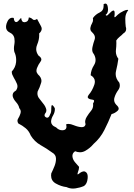

<svg xmlns="http://www.w3.org/2000/svg" viewBox="-20 -843 762 1090"><path d="M357.9 219.2Q326.7 215.8 295.9 198.2Q270 183.1 270 153.3Q270 147.5 271 141.6Q275.4 132.3 280.3 121.6Q285.6 110.4 290 98.6Q297.9 78.1 297.9 58.1Q297.9 34.7 275.4 22.5Q244.1 -0.5 210 -19.5Q175.8 -39.1 154.8 -73.2Q144 -100.1 125.5 -115.2Q107.4 -130.4 84 -142.1Q79.1 -149.9 79.1 -157.2Q79.1 -163.6 83 -169.9Q91.3 -183.1 95.7 -197.3Q97.7 -203.1 97.7 -210Q97.7 -211.4 97.7 -212.9Q96.7 -220.7 89.4 -229.5Q85.9 -247.1 70.8 -263.7Q55.7 -280.8 52.2 -296.4Q51.8 -299.3 51.8 -302.2Q51.8 -308.1 54.2 -313.5Q58.1 -321.8 71.8 -330.1Q79.1 -341.8 79.1 -353Q79.1 -360.4 76.2 -367.2Q68.4 -385.3 58.6 -401.4Q53.7 -410.6 49.8 -419.4Q46.9 -426.8 46.9 -434.6Q46.9 -434.6 46.9 -437Q67.9 -459.5 71.3 -490.2Q71.8 -496.6 71.8 -502.9Q71.8 -526.9 61.5 -548.3Q59.1 -558.1 59.1 -568.4Q59.1 -577.6 61 -587.9Q63 -599.1 63 -609.4Q63 -618.7 61.5 -627Q59.6 -636.2 53.7 -644.5Q47.9 -652.3 35.6 -658.2Q14.2 -668.5 14.2 -689.9Q14.2 -698.7 17.6 -710Q28.3 -742.2 50.3 -742.2Q54.2 -742.2 58.1 -741.2Q59.1 -730 62 -724.6Q64.9 -719.2 68.8 -718.3Q70.3 -717.8 71.8 -717.8Q79.6 -717.8 87.9 -728.5Q98.1 -740.7 100.1 -741.2Q102.5 -716.8 118.7 -716.8Q120.6 -716.8 122.6 -717.3Q142.1 -720.2 143.6 -744.1Q156.2 -742.7 165.5 -733.4Q169.4 -729.5 174.8 -729.5Q181.6 -729.5 190.4 -735.4Q200.2 -716.8 212.4 -694.8Q216.8 -687 216.8 -679.7Q216.8 -666 202.1 -652.8Q202.6 -647.9 202.6 -643.6Q202.6 -617.2 190.9 -589.4Q185.5 -576.7 185.5 -564.5Q185.5 -545.4 198.7 -527.3Q214.8 -516.6 214.8 -505.4Q214.8 -499.5 210.4 -493.7Q197.3 -476.1 189.9 -456.5Q187 -449.2 187 -441.4Q187 -440.4 187 -439.5Q187.5 -430.7 195.3 -420.9Q215.3 -403.3 215.3 -384.3Q215.3 -378.4 213.4 -372.6Q206.1 -347.2 193.4 -322.8Q192.4 -317.9 192.4 -313Q192.4 -295.4 204.1 -282.2Q218.3 -264.6 231 -247.6Q237.3 -238.3 240.7 -228.5Q243.2 -222.7 243.2 -216.3Q243.2 -211.9 241.7 -207Q232.9 -195.8 232.9 -188.5Q232.9 -181.2 240.7 -177.2Q244.6 -174.8 248 -174.8Q258.3 -174.8 264.6 -194.3Q271 -203.6 271 -221.7Q271 -221.7 271 -224.1Q271 -226.1 271 -228Q271 -244.1 274.9 -246.1Q275.4 -246.1 275.9 -246.1Q277.8 -246.1 280.8 -243.2Q284.7 -239.7 291 -229Q291.5 -226.1 291.5 -223.1Q291.5 -205.6 281.7 -188.5Q270 -168.9 270 -151.9Q270 -142.6 276.4 -134.8Q282.2 -126.5 298.8 -119.6Q314 -103.5 333 -103.5Q336.4 -103.5 339.8 -104Q357.4 -106.4 357.4 -124Q357.4 -129.9 355.5 -137.2Q361.3 -139.6 368.7 -139.6Q381.3 -139.6 398.4 -132.3Q424.8 -121.6 443.8 -121.1Q452.1 -121.1 458 -124.5Q463.9 -128.4 465.8 -137.7Q463.4 -145.5 463.4 -152.3Q463.4 -156.7 464.4 -160.6Q466.8 -170.9 472.7 -180.2Q483.4 -197.8 497.6 -214.8Q508.8 -228.5 508.8 -246.6Q508.8 -251 508.3 -255.9Q514.2 -264.6 514.2 -269.5Q514.2 -275.9 505.9 -276.9Q490.2 -278.3 481.9 -284.7Q478 -287.6 478 -292.5Q478 -296.9 484.4 -305.7Q503.4 -327.1 515.6 -362.3Q518.6 -371.6 518.6 -379.9Q518.6 -402.3 494.6 -416Q496.6 -446.3 513.7 -473.1Q522.5 -486.8 522.5 -502.4Q522.5 -517.1 514.6 -532.7Q505.4 -543.9 503.9 -555.2Q503.4 -558.6 503.4 -561.5Q503.4 -569.3 505.4 -577.6Q509.8 -598.1 517.1 -618.2Q519 -624 519 -629.4Q519 -644 505.4 -657.2Q497.1 -664.6 494.1 -671.4Q492.7 -675.8 492.7 -680.2Q492.7 -682.6 493.2 -685.5Q495.1 -698.2 502.9 -711.4Q508.3 -720.7 508.3 -731Q508.3 -735.4 507.3 -740.2Q522 -761.2 546.4 -772.5Q568.4 -782.7 568.4 -811Q568.4 -814.9 567.9 -818.8Q574.2 -822.8 578.6 -822.8Q589.8 -822.3 592.3 -800.8Q593.3 -794.9 593.3 -789.6Q593.3 -767.6 579.6 -758.8Q581.5 -754.4 585 -754.4Q590.3 -754.4 599.1 -764.6Q613.8 -781.2 623 -783.2Q623.5 -783.2 624 -783.2Q627.4 -783.2 629.4 -779.3Q630.9 -775.9 630.9 -766.1Q630.9 -763.7 630.9 -761.2Q629.4 -754.4 629.4 -750.5Q629.4 -745.1 631.8 -745.1Q632.8 -745.1 634.3 -746.1Q641.1 -751.5 649.9 -760.7Q660.2 -770.5 681.6 -780.8Q695.3 -787.1 702.1 -787.1Q706.1 -787.1 708 -785.2Q691.9 -764.6 691.4 -740.2Q691.4 -736.8 691.4 -733.4Q691.4 -712.4 693.8 -691.9Q696.3 -684.6 696.3 -678.2Q696.3 -673.3 694.8 -669.4Q691.4 -659.7 679.7 -652.8Q670.4 -642.6 658.7 -633.8Q647.5 -624.5 640.1 -613.3Q640.6 -605.5 640.6 -597.7Q640.6 -579.1 638.2 -559.6Q637.7 -555.2 637.7 -551.3Q637.7 -528.3 651.9 -509.3Q647.5 -476.1 638.7 -439.9Q636.7 -431.2 636.7 -422.9Q636.7 -397 657.2 -374Q660.2 -365.7 660.2 -357.9Q660.2 -344.2 651.4 -332Q637.2 -312.5 630.9 -292.5Q627.9 -284.7 627.9 -276.4Q627.9 -273.4 628.4 -270.5Q629.9 -259.3 640.6 -247.6Q653.8 -235.8 653.8 -226.1Q653.8 -219.2 647.5 -213.9Q631.8 -199.7 613.3 -195.3Q595.2 -149.4 572.3 -104.5Q549.3 -59.1 511.2 -25.9Q491.2 -2 464.4 13.2Q449.7 21.5 434.1 21.5Q420.9 21.5 406.2 15.6Q396 22.9 393.1 31.2Q391.1 36.6 391.1 42Q391.1 44.9 391.6 48.3Q394 64.5 407.2 79.6Q420.4 94.7 428.7 104Q428.7 104 428.7 107.4Q428.7 117.7 421.9 135.7Q419.9 141.6 419.9 144.5Q419.9 147 421.4 147Q424.8 147 434.6 138.2Q444.8 131.3 452.1 130.4Q454.1 129.9 456.1 129.9Q461.4 129.9 464.8 132.3Q478 139.2 478 160.6Q478 165 477.5 170.4Q474.6 200.7 457 212.9Q434.6 222.7 407.7 226.6Q400.9 227.5 394.5 227.5Q375 227.5 357.9 219.2Z"/></svg>

Font: Brazier Flame
Style: Regular
Weight: 400
Designer: Walter E Stewart
Version: 0.1